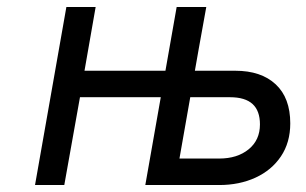

<svg xmlns="http://www.w3.org/2000/svg" viewBox="-20 -531 878 551"><path d="M80.5 0 170.5 -511H254.5L222.5 -328H455.5L487.5 -511H571.5L481.5 0H397.5L442.5 -252H209.5L164.5 0ZM397 0 487 -511H572L539 -328H655Q729.5 -328 771.2 -289Q813 -250 813 -177Q813 -122 786.2 -82.2Q759.5 -42.5 713.2 -21.2Q667 0 609 0ZM495 -76H609Q661 -76 693.5 -102.5Q726 -129 726 -174Q726 -213 704.8 -232.5Q683.5 -252 640 -252H526Z"/></svg>

Font: Overpass
Style: Italic
Weight: 400
Italic angle: -10°
Designer: Delve Withrington, Dave Bailey, Thomas Jockin
Foundry: Delve Fonts LLC
Version: Version 4.000